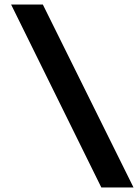

<svg xmlns="http://www.w3.org/2000/svg" viewBox="-20 -720 615 847"><path d="M427 107 29 -700H169L569 107Z"/></svg>

Font: Our Lexend SemiBold
Style: Regular
Weight: 600
Designer: Bonnie Shaver-Troup, Thomas Jockin
Foundry: Lexend
Version: Version 1.007